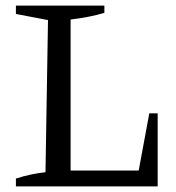

<svg xmlns="http://www.w3.org/2000/svg" viewBox="-20 -668 630 688"><path d="M515 -262H545V0H37V-28Q64 -37 90.5 -42.5Q117 -48 143 -51L152 -596L37 -618V-648H354V-622Q328 -614 297 -608Q266 -602 233 -598V-57H477Z"/></svg>

Font: Piazzolla
Style: Regular
Weight: 400
Designer: Juan Pablo del Peral
Foundry: Huerta Tipografica
Version: Version 1.330